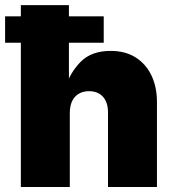

<svg xmlns="http://www.w3.org/2000/svg" viewBox="-36 -748 695 768"><path d="M243.2 -295.4V0H47.4V-727.5H239.7V-395.5H224.6Q244.6 -459 287.6 -501.7Q330.6 -544.4 406.7 -544.4Q464.8 -544.4 506.1 -518.6Q547.4 -492.7 569.6 -446.5Q591.8 -400.4 591.8 -340.3V0H396V-298.3Q396 -338.4 376 -360.8Q356 -383.3 319.8 -383.3Q296.4 -383.3 279.1 -373Q261.7 -362.8 252.4 -343.3Q243.2 -323.7 243.2 -295.4ZM-15.6 -577.1V-682.6H378.9V-577.1Z"/></svg>

Font: Inter 20pt Black
Style: Regular
Weight: 900
Version: Version 4.001;git-66647c0bb